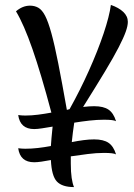

<svg xmlns="http://www.w3.org/2000/svg" viewBox="-20 -731 544 781"><path d="M281 30Q233 30 211.5 7.5Q190 -15 187 -80Q166 -76 148.5 -73.5Q131 -71 119 -71Q62 -71 54 -128Q62 -127 69 -126.5Q76 -126 83 -126Q108 -126 134 -129Q160 -132 187 -137Q188 -151 189.5 -170Q191 -189 194 -216Q170 -212 151 -209Q132 -206 119 -206Q62 -206 54 -263Q62 -262 69 -261.5Q76 -261 83 -261Q108 -261 135 -264.5Q162 -268 189 -273Q147 -431 112 -531.5Q77 -632 45 -685Q72 -708 102 -708Q121 -708 136 -699.5Q151 -691 163.5 -667Q176 -643 189 -596Q202 -549 217 -473Q232 -397 252 -284Q258 -286 263 -287Q306 -364 342 -444.5Q378 -525 401.5 -595Q425 -665 431 -711Q463 -700 481.5 -682.5Q500 -665 500 -642Q500 -626 491.5 -602Q483 -578 463 -539Q443 -500 407.5 -441Q372 -382 318 -296Q344 -299 363 -299Q401 -299 421.5 -285Q442 -271 452 -238Q442 -244 403 -244Q375 -244 344 -240.5Q313 -237 282 -232Q276 -193 272 -153Q297 -158 320 -161Q343 -164 363 -164Q401 -164 421.5 -150Q442 -136 452 -103Q442 -109 403 -109Q372 -109 337 -104.5Q302 -100 268 -95Q268 -80 268 -66Q268 -31 271.5 -7.5Q275 16 281 30Z"/></svg>

Font: Merienda Light
Style: Regular
Weight: 300
Designer: Eduardo Rodriguez Tunni
Foundry: Eduardo Rodriguez Tunni
Version: Version 2.001; ttfautohint (v1.8.4.7-5d5b)